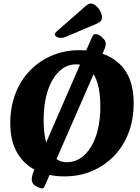

<svg xmlns="http://www.w3.org/2000/svg" viewBox="-20 -979 790 1083"><path d="M218 84Q208 84 187 73.5Q166 63 161 46Q154 25 172 -18L496 -763Q498 -768 503.5 -777.5Q509 -787 517 -787Q535 -787 552.5 -771.5Q570 -756 574 -745Q579 -732 575 -718Q571 -704 561 -682L232 71Q230 75 226.5 79.5Q223 84 218 84ZM344 16Q253 16 184 -17.5Q115 -51 76.5 -118Q38 -185 38 -283Q38 -376 67.5 -452Q97 -528 150.5 -582.5Q204 -637 275 -666.5Q346 -696 428 -696Q571 -696 652.5 -620.5Q734 -545 734 -398Q734 -304 704.5 -228Q675 -152 621.5 -97.5Q568 -43 497.5 -13.5Q427 16 344 16ZM357 -64Q399 -64 433.5 -86.5Q468 -109 493.5 -151Q519 -193 532.5 -250.5Q546 -308 546 -378Q546 -457 530 -510Q514 -563 483.5 -589.5Q453 -616 410 -616Q355 -616 313.5 -576.5Q272 -537 249 -466Q226 -395 226 -302Q226 -223 242 -170Q258 -117 287.5 -90.5Q317 -64 357 -64ZM298 -800Q289 -792 289 -786Q289 -778 299.5 -771.5Q310 -765 322 -765Q330 -765 335.5 -766Q341 -767 348 -770L525 -845Q540 -852 547.5 -859.5Q555 -867 555 -882Q555 -898 545.5 -916Q536 -934 521.5 -946.5Q507 -959 493 -959Q479 -959 463 -945Z"/></svg>

Font: Alkatra
Style: Regular
Weight: 400
Designer: Suman Bhandary
Version: Version 1.100;gftools[0.9.22]